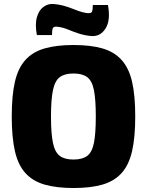

<svg xmlns="http://www.w3.org/2000/svg" viewBox="-20 -930 738 964"><path d="M349 -704Q435 -704 494 -687Q553 -670 590 -629.5Q627 -589 643 -520Q659 -451 659 -345Q659 -240 643 -170.5Q627 -101 590 -60.5Q553 -20 494 -3Q435 14 349 14Q264 14 204.5 -3Q145 -20 108 -60.5Q71 -101 55 -170.5Q39 -240 39 -345Q39 -451 55 -520Q71 -589 108 -629.5Q145 -670 204.5 -687Q264 -704 349 -704ZM349 -561Q305 -561 280.5 -543Q256 -525 246 -478Q236 -431 236 -345Q236 -259 246 -212Q256 -165 280.5 -147Q305 -129 349 -129Q393 -129 417.5 -147Q442 -165 451.5 -212Q461 -259 461 -345Q461 -431 451.5 -478Q442 -525 417.5 -543Q393 -561 349 -561ZM248 -910Q273 -908 294.5 -902.5Q316 -897 335.5 -889.5Q355 -882 374 -875Q393 -868 412 -865Q437 -861 441.5 -870.5Q446 -880 446 -905H522Q536 -828 510 -787Q484 -746 439 -749Q405 -752 376 -761.5Q347 -771 322 -781.5Q297 -792 273 -795Q250 -799 245.5 -789Q241 -779 241 -754H165Q155 -809 165.5 -844.5Q176 -880 199 -896Q222 -912 248 -910Z"/></svg>

Font: Exo 2 ExtraBold
Style: Regular
Weight: 800
Designer: Natanael Gama
Foundry: Natanael Gama
Version: Version 2.010